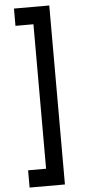

<svg xmlns="http://www.w3.org/2000/svg" viewBox="-69 -935 561 1185"><g transform="rotate(-5 211.5 -342.5)"><path d="M283.7 211.9H64.9V105H176.3V-790H64.9V-897H283.7Z"/></g></svg>

Font: Vela Sans Bd
Style: Bold
Weight: 700
Designer: Principal design: Mikhail Sharanda - project Manrope.
Design modification: Ravid Balaliev
Foundry: Mikhail Sharanda
Version: Version 1.001